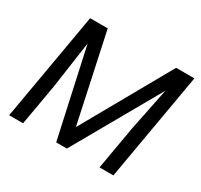

<svg xmlns="http://www.w3.org/2000/svg" viewBox="-148 -904 1148 1096"><g transform="rotate(30 426.0 -355.5)"><path d="M28.8 0ZM268.1 -710.9 392.6 -131.8 718.8 -710.9H839.4L715.8 0H624.5L673.3 -281.2L731.4 -567.4L409.2 0H338.9L211.9 -578.6L168 -272L120.6 0H28.8L152.3 -710.9Z"/></g></svg>

Font: Roboto
Style: Italic
Weight: 400
Italic angle: -12°
Designer: Google
Version: Version 2.134; 2016; ttfautohint (v1.6)